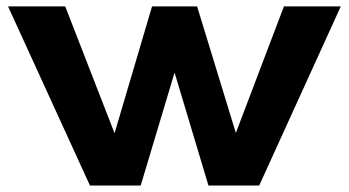

<svg xmlns="http://www.w3.org/2000/svg" viewBox="-20 -575 1081 595"><path d="M258.8 0 4.9 -555.2H182.1L335 -162.1L451.2 -555.2H590.8L710.9 -163.1L859.9 -555.2H1036.1L783.2 0H626L521 -350.1L416 0Z"/></svg>

Font: Sporting Grotesque
Style: Gras
Weight: 700
Designer: Lucas LE BIHAN
Foundry: Lucas LE BIHAN
Version: Version 1.001